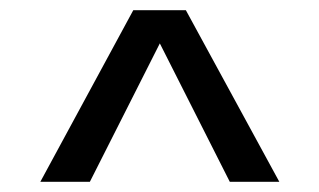

<svg xmlns="http://www.w3.org/2000/svg" viewBox="-20 -699 625 376"><path d="M527 -343 344 -679H241L59 -343H156L293 -614L430 -343Z"/></svg>

Font: Glacial Indifference
Style: Medium
Weight: 500
Version: Version 1.001